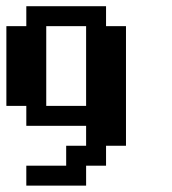

<svg xmlns="http://www.w3.org/2000/svg" viewBox="-20 -582 540 602"><path d="M250 0V-62.5H312.5V-125H375V-500H312.5V-562.5H62.5V-500H0V-250H62.5V-187.5H250V-125H187.5V-62.5H62.5V0ZM125 -250V-500H250V-250Z"/></svg>

Font: Chicago Kare
Style: Regular
Weight: 400
Designer: Duane King
Version: Version 1.001;hotconv 1.0.109;makeotfexe 2.5.65596